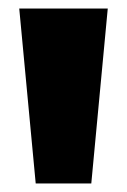

<svg xmlns="http://www.w3.org/2000/svg" viewBox="-20 -828 297 449"><path d="M63.5 -399 25 -808H232L193.5 -399Z"/></svg>

Font: Encode Sans Condensed Thin Black
Style: Regular
Weight: 900
Version: Version 3.002